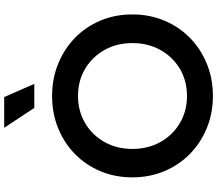

<svg xmlns="http://www.w3.org/2000/svg" viewBox="-80 -946 1038 918"><g transform="rotate(-90 439.0 -487.0)"><path d="M439 12Q522 12 593 -17Q664 -46 717 -98Q770 -150 799.5 -220.5Q829 -291 829 -373Q829 -456 799.5 -526Q770 -596 717 -647.5Q664 -699 593 -728Q522 -757 439 -757Q356 -757 285 -728Q214 -699 161.5 -647.5Q109 -596 79.5 -526Q50 -456 50 -373Q50 -291 79.5 -220.5Q109 -150 162 -98Q215 -46 286 -17Q357 12 439 12ZM439 -112Q367 -112 309.5 -146Q252 -180 219 -239Q186 -298 186 -373Q186 -448 219 -506.5Q252 -565 309.5 -599Q367 -633 439 -633Q512 -633 569 -599Q626 -565 659 -506.5Q692 -448 692 -373Q692 -298 659 -239Q626 -180 569 -146Q512 -112 439 -112ZM382 -842H497L434 -986H287Z"/></g></svg>

Font: Plus Jakarta Sans
Style: Bold
Weight: 700
Designer: Gumpita Rahayu
Foundry: Tokotype
Version: Version 2.004; ttfautohint (v1.8.3)